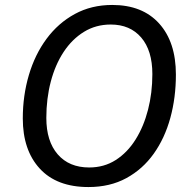

<svg xmlns="http://www.w3.org/2000/svg" viewBox="-20 -745 761 775"><path d="M337 10Q209 10 140.5 -64.5Q72 -139 72 -267Q72 -359 96.5 -442Q121 -525 168 -588.5Q215 -652 282 -688.5Q349 -725 433 -725Q555 -725 622.5 -650Q690 -575 690 -444Q690 -351 667.5 -269Q645 -187 600.5 -124.5Q556 -62 490 -26Q424 10 337 10ZM340 -69Q400 -69 447 -99Q494 -129 527 -181.5Q560 -234 577.5 -302Q595 -370 595 -446Q595 -541 550 -593.5Q505 -646 427 -646Q367 -646 319 -616.5Q271 -587 237 -535.5Q203 -484 185 -415.5Q167 -347 167 -269Q167 -175 213 -122Q259 -69 340 -69Z"/></svg>

Font: Noto Sans
Style: Italic
Weight: 400
Italic angle: -12°
Designer: Monotype Design Team
Foundry: Monotype Imaging Inc.
Version: Version 2.013; ttfautohint (v1.8.4.7-5d5b)